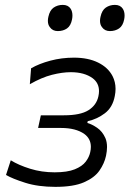

<svg xmlns="http://www.w3.org/2000/svg" viewBox="-20 -736 522 766"><path d="M201 9.5Q132 9.5 80.8 -6.8Q29.5 -23 4 -38L23 -96.5Q54.5 -77 100.2 -62.8Q146 -48.5 198 -48.5Q248.5 -48.5 278.2 -60.5Q308 -72.5 322 -91Q336 -109.5 340 -129Q342.5 -140 342.5 -150Q342.5 -182.5 316.5 -201.5Q282.5 -225.5 223.5 -225.5H132L143 -276H235Q300.5 -276 332.8 -296.2Q365 -316.5 372.5 -351.5Q375 -362.5 375 -372.5Q375 -405 349.5 -424Q316.5 -448 262.5 -448Q228.5 -448 187.2 -437.5Q146 -427 99 -400L104 -463.5Q136 -482 181 -494Q226 -506 275 -506Q331.5 -506 371.2 -486.5Q411 -467 429 -432.5Q441 -409 441 -381.5Q441 -368 438 -353Q429.5 -307.5 398.2 -284Q367 -260.5 330 -252.5L328.5 -245.5Q346.5 -240.5 367.5 -226.2Q388.5 -212 400.5 -185Q407 -169.5 407 -149.5Q407 -133.5 403 -114.5Q396.5 -84 376.8 -55.5Q357 -27 315.2 -8.8Q273.5 9.5 201 9.5ZM418.5 -612Q398 -612 387 -627.5Q379 -637.5 379 -653Q379 -660.5 381 -669Q386.5 -695 402.2 -705.8Q418 -716.5 438.5 -716.5Q460 -716.5 470 -701Q477 -690 477 -674Q477 -667 475.5 -659Q470.5 -633 455 -622.5Q439.5 -612 418.5 -612ZM210.5 -612Q190 -612 179 -627.5Q171 -637.5 171 -653Q171 -660.5 173 -669Q178.5 -695 194.2 -705.8Q210 -716.5 230.5 -716.5Q252 -716.5 262 -701Q269 -690 269 -674Q269 -667 267.5 -659Q262.5 -633 247.2 -622.5Q232 -612 210.5 -612Z"/></svg>

Font: Heraclito Light
Style: Italic
Weight: 300
Italic angle: -12°
Designer: Kostas Bartsokas (font) & Cristiano Sobral (main changes)
Foundry: Kostas Bartsokas (font) & Cristiano Sobral (main changes)
Version: Version 1.00;July 8, 2020;FontCreator 13.0.0.2655 64-bit